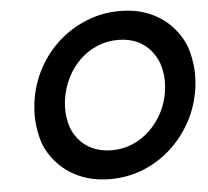

<svg xmlns="http://www.w3.org/2000/svg" viewBox="-52 -767 903 832"><g transform="rotate(-5 400.0 -351.0)"><path d="M395 10Q320 10 259.5 -17Q199 -44 158.5 -92.5Q118 -141 105 -194Q92 -247 92 -291Q92 -320 96 -351Q107 -429 142.5 -495Q178 -561 232.5 -609.5Q287 -658 355 -685Q423 -712 498 -712Q574 -712 634 -685Q694 -658 734 -609Q774 -560 787 -507.5Q800 -455 800 -411Q800 -382 796 -351Q785 -274 749.5 -208Q714 -142 660 -93Q606 -44 538.5 -17Q471 10 395 10ZM412 -114Q460 -114 502 -131.5Q544 -149 578 -181.5Q612 -214 634.5 -257Q657 -300 664 -351Q667 -372 667 -392Q667 -420 659 -454Q651 -488 626.5 -520.5Q602 -553 565 -570.5Q528 -588 480 -588Q433 -588 390.5 -570.5Q348 -553 314.5 -521Q281 -489 259 -446Q237 -403 229 -351Q226 -329 226 -309Q226 -282 233.5 -247.5Q241 -213 265.5 -181Q290 -149 327.5 -131.5Q365 -114 412 -114Z"/></g></svg>

Font: Lexend Med
Style: Italic
Weight: 500
Italic angle: -8.13011°
Designer: Bonnie Shaver-Troup, Thomas Jockin
Foundry: Lexend
Version: Version 1.007